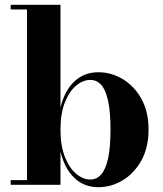

<svg xmlns="http://www.w3.org/2000/svg" viewBox="-20 -770 678 800"><path d="M390 10Q330 10 289.2 -29.5Q248.5 -69 232 -138.5V0H24.5V-19.5H92.5V-730.5H24.5V-750H232V-321.5Q248.5 -391 289.2 -430Q330 -469 390 -469Q443.5 -469 491.2 -440.5Q539 -412 569 -358.5Q599 -305 599 -230Q599 -155 569 -101.2Q539 -47.5 491.2 -18.8Q443.5 10 390 10ZM356 -22Q384 -22 402.8 -44.5Q421.5 -67 431 -113Q440.5 -159 440.5 -230Q440.5 -301 431 -347Q421.5 -393 402.8 -415Q384 -437 356 -437Q326 -437 297.5 -413.5Q269 -390 250.5 -343.8Q232 -297.5 232 -230Q232 -162.5 250.5 -116Q269 -69.5 297.5 -45.8Q326 -22 356 -22Z"/></svg>

Font: Bodoni Moda
Style: Bold
Weight: 700
Designer: Owen Earl
Foundry: indestructible type
Version: Version 2.005